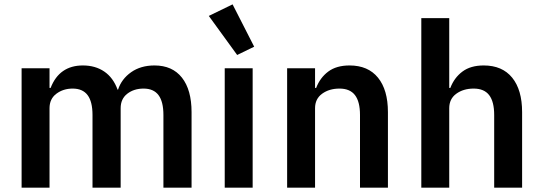

<svg xmlns="http://www.w3.org/2000/svg" viewBox="-20 -860 2487 880"><path d="M79 0V-547H207V-457H212Q252 -560 360 -560Q417 -560 458 -532Q499 -504 519 -449H521Q537 -498 581 -529Q625 -560 688 -560Q770 -560 814 -504Q858 -448 858 -346V0H729V-333Q729 -394 706.5 -424Q684 -454 638 -454Q594 -454 563.5 -430.5Q533 -407 533 -364V0H404V-333Q404 -394 381.5 -424Q359 -454 313 -454Q270 -454 238.5 -430.5Q207 -407 207 -364V0Z M1145 -646 1067 -608 937 -787 1046 -840ZM1138 0H1010V-547H1138Z M1296 0V-547H1424V-457H1429Q1447 -504 1484.5 -532Q1522 -560 1582 -560Q1667 -560 1712.5 -504Q1758 -448 1758 -346V0H1630V-333Q1630 -394 1607 -424Q1584 -454 1536 -454Q1489 -454 1456.5 -430.5Q1424 -407 1424 -364V0Z M1911 0V-777H2039V-457H2044Q2062 -504 2099.5 -532Q2137 -560 2197 -560Q2282 -560 2327.5 -504Q2373 -448 2373 -346V0H2245V-333Q2245 -394 2222 -424Q2199 -454 2151 -454Q2104 -454 2071.5 -430.5Q2039 -407 2039 -364V0Z"/></svg>

Font: IBM Plex Sans JP SemiBold
Style: Regular
Weight: 600
Designer: Mike Abbink; Paul van der Laan; Pieter van Rosmalen; Wujin Sim; Yejin Wi; Jinhee Kim; Boomi Park; Yona Kim; Kichan Ma
Foundry: Sandoll Inc.
Version: Version 1.001